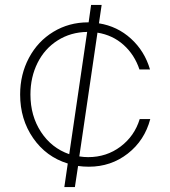

<svg xmlns="http://www.w3.org/2000/svg" viewBox="-20 -598 691 782"><path d="M592 -113Q569 -26 500.5 27.5Q432 81 342 81Q319 81 298 78L285 164H242L256 68Q168 41 115 -35.5Q62 -112 62 -213Q62 -295 98 -362.5Q134 -430 197.5 -468.5Q261 -507 339 -507H341L351 -578H394L383 -503Q458 -491 513.5 -440.5Q569 -390 591 -315H548Q528 -375 483.5 -415Q439 -455 377 -465L303 39Q321 42 339 42Q414 42 471 -1Q528 -44 549 -113ZM262 30 335 -468Q268 -467 215 -433.5Q162 -400 133 -342Q104 -284 104 -213Q104 -126 147 -60.5Q190 5 262 30Z"/></svg>

Font: Gmarket Sans TTF Light
Style: Regular
Weight: 300
Designer: Creative Director : Sungho Lee; Art Director : Kiwoong Choi; Project Manager : Sori Yang, Jongwook Yoon; Font Designer :
Foundry: Sandoll Inc.
Version: Version 1.000;hotconv 1.0.109;makeotfexe 2.5.65596